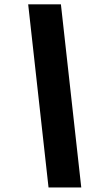

<svg xmlns="http://www.w3.org/2000/svg" viewBox="-20 -747 488 877"><path d="M108.7 -727.3 201.7 109.4H351.2L258.2 -727.3Z"/></svg>

Font: TID UI Extra Bold
Style: Italic
Weight: 800
Italic angle: -9.39999°
Designer: The TID Project Authors
Foundry: Bakken & Bæck
Version: Version 1.001;hotconv 1.0.109;makeotfexe 2.5.65596